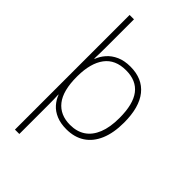

<svg xmlns="http://www.w3.org/2000/svg" viewBox="-293 -851 1177 1177"><g transform="rotate(45 295.0 -263.0)"><path d="M533 -269Q533 -180 506.5 -117.5Q480 -55 430.5 -22.5Q381 10 311 10Q261 10 224 -5.5Q187 -21 163.5 -47.5Q140 -74 128 -106H126Q127 -87 127.5 -66Q128 -45 128 -24.5Q128 -4 128 15V234H90V-760H128V-527Q128 -505 127.5 -472.5Q127 -440 126 -418H129Q141 -450 165.5 -478Q190 -506 228 -523Q266 -540 318 -540Q422 -540 477.5 -471Q533 -402 533 -269ZM493 -269Q493 -389 448.5 -447Q404 -505 315 -505Q222 -505 176 -443.5Q130 -382 129 -270V-263Q129 -142 175.5 -83.5Q222 -25 308 -25Q367 -25 408 -52.5Q449 -80 471 -134.5Q493 -189 493 -269Z"/></g></svg>

Font: Noto Sans Hebrew ExtraLight
Style: Regular
Weight: 250
Designer: Monotype Design Team
Foundry: Monotype Imaging Inc.
Version: Version 2.003